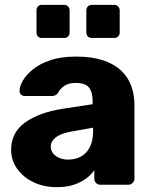

<svg xmlns="http://www.w3.org/2000/svg" viewBox="-20 -764 630 794"><path d="M215 10Q161 10 118.5 -10.5Q76 -31 51 -66Q26 -101 26 -145Q26 -216 84 -257.5Q142 -299 238 -314L363 -333V-347Q363 -383 348 -402Q333 -421 293 -421Q265 -421 247.5 -410Q230 -399 220 -380Q211 -367 195 -367H83Q72 -367 66 -373.5Q60 -380 61 -389Q61 -407 74.5 -430.5Q88 -454 116 -477Q144 -500 188 -515Q232 -530 295 -530Q359 -530 405 -515Q451 -500 480 -473Q509 -446 522.5 -409.5Q536 -373 536 -329V-25Q536 -15 528.5 -7.5Q521 0 511 0H395Q384 0 377 -7.5Q370 -15 370 -25V-60Q357 -41 335 -25Q313 -9 283.5 0.5Q254 10 215 10ZM262 -104Q291 -104 314.5 -116.5Q338 -129 351.5 -155.5Q365 -182 365 -222V-236L280 -221Q233 -213 211.5 -196.5Q190 -180 190 -158Q190 -141 200 -129Q210 -117 226.5 -110.5Q243 -104 262 -104ZM360 -607Q350 -607 343.5 -613Q337 -619 337 -630V-721Q337 -731 343.5 -737.5Q350 -744 360 -744H452Q462 -744 468.5 -737.5Q475 -731 475 -721V-630Q475 -619 468.5 -613Q462 -607 452 -607ZM153 -607Q143 -607 137 -613Q131 -619 131 -630V-721Q131 -731 137 -737.5Q143 -744 153 -744H245Q255 -744 261.5 -737.5Q268 -731 268 -721V-630Q268 -619 261.5 -613Q255 -607 245 -607Z"/></svg>

Font: Rubik
Style: Bold
Weight: 700
Designer: Hubert and Fischer
Foundry: Hubert and Fischer
Version: Version 2.300;gftools[0.9.30]